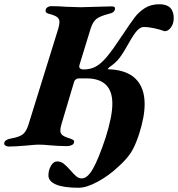

<svg xmlns="http://www.w3.org/2000/svg" viewBox="-61 -684 838 904"><path d="M757 -598Q757 -573 744 -555Q731 -537 714 -537Q690 -546 662.5 -551.5Q635 -557 617 -557Q600 -557 584.5 -540Q569 -523 550 -489Q520 -435 501.5 -411Q483 -387 453 -367Q448 -362 446 -358Q533 -356 576.5 -314Q620 -272 620 -194Q620 -134 594 -53Q575 5 554.5 36Q534 67 497 100Q453 142 400 171Q347 200 309 200Q237 200 202 184.5Q167 169 167 142Q167 117 179 96.5Q191 76 208 76Q225 76 238 86Q251 96 270 117Q287 137 298.5 146.5Q310 156 324 156Q351 156 377 110Q403 64 436 -35Q468 -136 468 -196Q468 -314 347 -315H310Q303 -315 296.5 -310.5Q290 -306 288 -299L228 -98Q223 -80 223 -70Q223 -56 232.5 -48Q242 -40 268 -32Q280 -28 285 -24Q290 -20 287 -12Q286 -5 276 -0.5Q266 4 255 4Q218 4 172 0Q145 -3 120 -3Q105 -3 67 1Q10 6 -19 6Q-29 6 -36 1Q-43 -4 -41 -11Q-38 -27 -9 -32Q31 -39 47 -52Q63 -65 73 -97L214 -551Q219 -571 219 -580Q219 -595 208 -603.5Q197 -612 169 -619Q149 -624 155 -640Q156 -646 163.5 -650.5Q171 -655 179 -655Q216 -655 253 -652Q301 -650 320 -650Q338 -650 390 -652Q442 -654 466 -654Q474 -654 478 -650.5Q482 -647 480 -640Q478 -631 471.5 -626.5Q465 -622 452 -619Q409 -608 392.5 -594.5Q376 -581 366 -550L314 -381Q312 -375 312 -372Q312 -357 333 -357Q365 -357 390 -370.5Q415 -384 442.5 -417Q470 -450 513 -515Q554 -577 574 -603Q594 -629 622 -646.5Q650 -664 690 -664Q757 -664 757 -598Z"/></svg>

Font: EB Garamond
Style: Bold Italic
Weight: 700
Italic angle: -17.2°
Designer: Georg Duffner and Octavio Pardo
Foundry: Georg Duffner
Version: Version 1.000